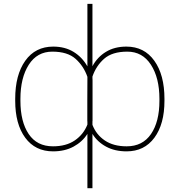

<svg xmlns="http://www.w3.org/2000/svg" viewBox="-20 -782 940 1005"><path d="M86.9 -254.4Q86.9 -145 130.1 -80.6Q173.3 -16.1 257.3 -16.1Q326.2 -16.1 371.6 -47.1Q417 -78.1 437.5 -129.9V-146.5Q437 -146.5 437 -146.5V-255.9Q437 -365.2 437.5 -365.7V-379.9Q418 -436 375.7 -473.9Q333.5 -511.7 253.9 -511.7Q174.3 -511.7 130.6 -443.1Q86.9 -374.5 86.9 -264.6ZM814.5 -264.6Q814.5 -374.5 770 -443.1Q725.6 -511.7 646.5 -511.7Q567.4 -511.7 525.1 -474.4Q482.9 -437 463.9 -381.3V-372.6Q463.9 -363.8 464.4 -363.8V-148.4L463.9 -147.5V-128.4Q483.9 -76.7 529.1 -46.4Q574.2 -16.1 643.1 -16.1Q726.6 -16.1 770.5 -80.6Q814.5 -145 814.5 -254.4ZM59.6 -264.6Q59.6 -390.1 112.3 -464.1Q165 -538.1 258.8 -538.1Q319.8 -538.1 365 -510.5Q410.2 -482.9 437.5 -434.6V-761.7H463.9V-435.5Q489.7 -483.4 534.7 -510.7Q579.6 -538.1 641.6 -538.1Q734.9 -538.1 787.8 -464.1Q840.8 -390.1 840.8 -264.6V-254.4Q840.8 -132.3 788.1 -61Q735.4 10.3 642.6 10.3Q581.1 10.3 535.4 -14.4Q489.7 -39.1 463.9 -81.1V203.1H437.5V-81.1Q410.6 -39.1 364.7 -14.4Q318.8 10.3 257.8 10.3Q164.6 10.3 112.1 -61Q59.6 -132.3 59.6 -254.4Z"/></svg>

Font: Roboto-Thin
Style: Regular
Weight: 250
Designer: Google
Version: Version 1.100141; 2013; ttfautohint (v0.94.14-c901) -l 8 -r 